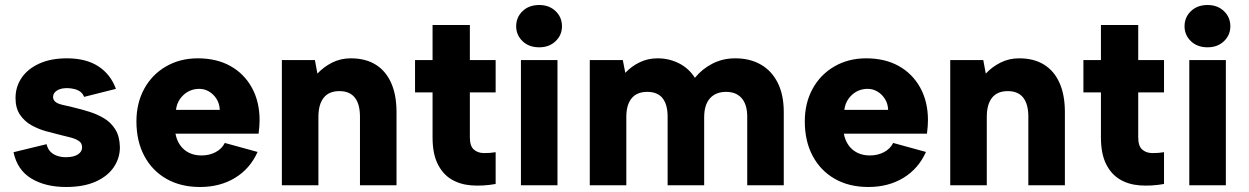

<svg xmlns="http://www.w3.org/2000/svg" viewBox="-20 -740 4990 767"><path d="M166 -164Q171 -144 182.5 -133Q194 -122 210 -117Q226 -112 243 -112Q274 -112 291 -123Q308 -134 308 -151Q308 -168 295.5 -176.5Q283 -185 263 -190.5Q243 -196 221 -201Q196 -207 165 -215.5Q134 -224 106 -239.5Q78 -255 60 -281.5Q42 -308 42 -348Q42 -394 67 -430Q92 -466 138 -486.5Q184 -507 247 -507Q324 -507 373 -475Q422 -443 443 -385L316 -353Q311 -366 301 -373.5Q291 -381 276.5 -384.5Q262 -388 248 -388Q222 -388 207 -378Q192 -368 192 -353Q192 -343 198.5 -336Q205 -329 216.5 -325Q228 -321 243.5 -318Q259 -315 277 -310Q307 -303 338.5 -293Q370 -283 397 -266.5Q424 -250 441 -222.5Q458 -195 459 -152Q459 -108 434 -71.5Q409 -35 361 -14Q313 7 244 7Q161 7 105 -27Q49 -61 34 -132Z M779 7Q702 7 645 -25.5Q588 -58 556.5 -117Q525 -176 525 -255Q525 -328 556 -385Q587 -442 643 -474.5Q699 -507 770 -507Q845 -507 900 -476.5Q955 -446 986 -390Q1017 -334 1017 -260Q1017 -248 1016 -235Q1015 -222 1013 -206H681Q686 -179 700 -159.5Q714 -140 735.5 -129.5Q757 -119 785 -119Q816 -119 841 -132Q866 -145 878 -169L1009 -133Q979 -66 919 -29.5Q859 7 779 7ZM858 -301Q857 -326 845 -345Q833 -364 814 -375Q795 -386 772 -385Q749 -384 730.5 -373.5Q712 -363 699 -344.5Q686 -326 683 -301Z M1106 -500H1238L1248 -446Q1273 -473 1307 -490Q1341 -507 1381 -507Q1440 -507 1480.5 -482Q1521 -457 1542.5 -409Q1564 -361 1564 -292V0H1418V-274Q1418 -324 1397.5 -350Q1377 -376 1336 -376Q1294 -376 1273 -349.5Q1252 -323 1252 -273V0H1106Z M1708 -500V-640H1857V-500H1960V-371H1857V-191Q1857 -157 1872.5 -143Q1888 -129 1912 -128.5Q1936 -128 1960 -132V-5Q1909 4 1863 0.5Q1817 -3 1782.5 -24Q1748 -45 1728 -86Q1708 -127 1708 -191V-371H1638V-500Z M2061 -500H2207V0H2061ZM2134 -551Q2093 -551 2067.5 -575.5Q2042 -600 2042 -635Q2042 -671 2067.5 -695.5Q2093 -720 2134 -720Q2174 -720 2199.5 -695.5Q2225 -671 2225 -635Q2225 -600 2199.5 -575.5Q2174 -551 2134 -551Z M2336 -500H2468L2478 -449Q2502 -475 2535 -491Q2568 -507 2607 -507Q2653 -507 2692.5 -487Q2732 -467 2756 -429Q2784 -464 2825.5 -485.5Q2867 -507 2917 -507Q2976 -507 3019.5 -482Q3063 -457 3087 -409Q3111 -361 3111 -292V0H2965V-274Q2965 -322 2943 -347.5Q2921 -373 2881 -373Q2839 -373 2816 -347Q2793 -321 2793 -271V0H2647V-274Q2647 -322 2627 -347.5Q2607 -373 2566 -373Q2524 -373 2503 -347Q2482 -321 2482 -273V0H2336Z M3449 7Q3372 7 3315 -25.5Q3258 -58 3226.5 -117Q3195 -176 3195 -255Q3195 -328 3226 -385Q3257 -442 3313 -474.5Q3369 -507 3440 -507Q3515 -507 3570 -476.5Q3625 -446 3656 -390Q3687 -334 3687 -260Q3687 -248 3686 -235Q3685 -222 3683 -206H3351Q3356 -179 3370 -159.5Q3384 -140 3405.5 -129.5Q3427 -119 3455 -119Q3486 -119 3511 -132Q3536 -145 3548 -169L3679 -133Q3649 -66 3589 -29.5Q3529 7 3449 7ZM3528 -301Q3527 -326 3515 -345Q3503 -364 3484 -375Q3465 -386 3442 -385Q3419 -384 3400.5 -373.5Q3382 -363 3369 -344.5Q3356 -326 3353 -301Z M3776 -500H3908L3918 -446Q3943 -473 3977 -490Q4011 -507 4051 -507Q4110 -507 4150.5 -482Q4191 -457 4212.5 -409Q4234 -361 4234 -292V0H4088V-274Q4088 -324 4067.5 -350Q4047 -376 4006 -376Q3964 -376 3943 -349.5Q3922 -323 3922 -273V0H3776Z M4378 -500V-640H4527V-500H4630V-371H4527V-191Q4527 -157 4542.5 -143Q4558 -129 4582 -128.5Q4606 -128 4630 -132V-5Q4579 4 4533 0.5Q4487 -3 4452.5 -24Q4418 -45 4398 -86Q4378 -127 4378 -191V-371H4308V-500Z M4731 -500H4877V0H4731ZM4804 -551Q4763 -551 4737.5 -575.5Q4712 -600 4712 -635Q4712 -671 4737.5 -695.5Q4763 -720 4804 -720Q4844 -720 4869.5 -695.5Q4895 -671 4895 -635Q4895 -600 4869.5 -575.5Q4844 -551 4804 -551Z"/></svg>

Font: Albert Sans ExtraBold
Style: Regular
Weight: 800
Designer: Andreas Rasmussen
Foundry: a.Foundry
Version: Version 1.025